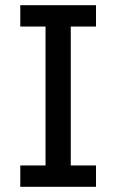

<svg xmlns="http://www.w3.org/2000/svg" viewBox="-20 -718 447 738"><path d="M349 0V-82H252V-616H349V-698H58V-616H155V-82H58V0Z"/></svg>

Font: IBM Plex Arabic Text
Style: Regular
Weight: 450
Designer: Mike Abbink, Paul van der Laan, Pieter van Rosmalen, Wael Morcos, Khajak Apelian
Foundry: Bold Monday
Version: Version 1.0